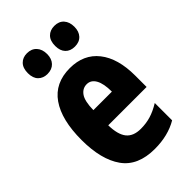

<svg xmlns="http://www.w3.org/2000/svg" viewBox="-231 -839 931 931"><g transform="rotate(-45 234.5 -373.5)"><path d="M240 -559Q335 -559 387 -493Q439 -427 439 -309V-231H176Q177 -167 201 -137Q225 -107 276 -107Q312 -107 344 -116.5Q376 -126 412 -148V-29Q346 10 255 10Q139 10 86.5 -64Q34 -138 34 -272Q34 -410 86 -484.5Q138 -559 240 -559ZM243 -446Q214 -446 196 -420.5Q178 -395 177 -334H304Q304 -389 288 -417.5Q272 -446 243 -446ZM79 -685Q79 -720 97 -738.5Q115 -757 144 -757Q175 -757 193 -737.5Q211 -718 211 -685Q211 -653 193 -634Q175 -615 144 -615Q115 -615 97 -633Q79 -651 79 -685ZM266 -685Q266 -720 284 -738.5Q302 -757 332 -757Q363 -757 380.5 -737.5Q398 -718 398 -685Q398 -653 380.5 -634Q363 -615 332 -615Q301 -615 283.5 -633.5Q266 -652 266 -685Z"/></g></svg>

Font: Noto Sans ExtraCondensed ExtraBold
Style: Regular
Weight: 800
Width: 2
Designer: Monotype Design Team
Foundry: Monotype Imaging Inc.
Version: Version 2.013; ttfautohint (v1.8.4.7-5d5b)